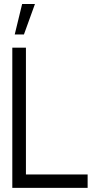

<svg xmlns="http://www.w3.org/2000/svg" viewBox="-20 -916 465 936"><path d="M51.8 -748 87.9 -896.5H150.4L96.7 -748ZM40 0V-683.6H106.4V-65.4H407.2V0Z"/></svg>

Font: Post No Bills Jaffna Medium
Style: Regular
Weight: 500
Designer: Kosala Senevirathne, Siva Puranthara, Lasantha Premarathna, Tharique Azeez
Foundry: Mooniak
Version: Version 1.220 ; ttfautohint (v1.6)